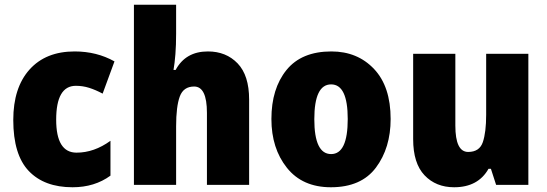

<svg xmlns="http://www.w3.org/2000/svg" viewBox="-20 -780 2308 810"><path d="M446 -39V-186Q377 -136 303 -136Q217 -136 217 -275Q217 -418 300 -418Q329 -418 356 -409.5Q383 -401 413 -385L463 -521Q388 -563 295 -563Q173 -563 104.5 -486.5Q36 -410 36 -274Q36 -127 101.5 -58.5Q167 10 286 10Q379 10 446 -39Z M545 -760V0H723V-247Q723 -331 738.5 -373Q754 -415 799 -415Q853 -415 853 -304V0H1031V-360Q1031 -462 982.5 -512.5Q934 -563 857 -563Q763 -563 721 -485H712Q717 -513 720 -551.5Q723 -590 723 -638V-760Z M1378 -563Q1252 -563 1188.5 -484.5Q1125 -406 1125 -278Q1125 -154 1190.5 -72Q1256 10 1376 10Q1504 10 1566 -73Q1628 -156 1628 -278Q1628 -415 1558 -489Q1488 -563 1378 -563ZM1377 -424Q1447 -424 1447 -278Q1447 -130 1377 -130Q1306 -130 1306 -277Q1306 -424 1377 -424Z M2031 -553V-296Q2031 -222 2017 -180.5Q2003 -139 1955 -139Q1901 -139 1901 -250V-553H1723V-193Q1723 -91 1771 -40.5Q1819 10 1896 10Q1997 10 2041 -68H2051L2073 0H2209V-553Z"/></svg>

Font: Noto Sans UI SemiCondensed Black
Style: Regular
Weight: 900
Width: 4
Designer: Monotype Design Team
Foundry: Monotype Imaging Inc.
Version: 1.001